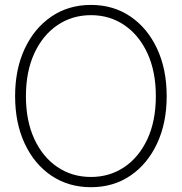

<svg xmlns="http://www.w3.org/2000/svg" viewBox="-20 -758 746 788"><path d="M353.5 10.3Q261.2 10.3 190.9 -37.1Q120.6 -84.5 81.3 -168.9Q42 -253.4 42 -363.3Q42 -474.1 81.5 -558.3Q121.1 -642.6 191.2 -690.2Q261.2 -737.8 353.5 -737.8Q445.3 -737.8 515.1 -690.4Q585 -643.1 624.5 -558.6Q664.1 -474.1 664.1 -363.3Q664.1 -252.9 624.5 -168.7Q585 -84.5 515.1 -37.1Q445.3 10.3 353.5 10.3ZM353.5 -31.7Q430.2 -31.7 490.5 -72.5Q550.8 -113.3 585.2 -187.7Q619.6 -262.2 619.6 -363.3Q619.6 -464.4 585.2 -539.1Q550.8 -613.8 490.5 -654.8Q430.2 -695.8 353.5 -695.8Q276.4 -695.8 216.1 -655Q155.8 -614.3 121.1 -539.6Q86.4 -464.8 86.4 -363.3Q86.4 -262.7 120.6 -188.2Q154.8 -113.8 215.1 -72.8Q275.4 -31.7 353.5 -31.7Z"/></svg>

Font: Inter Display Extra Light
Style: Regular
Weight: 200
Designer: Rasmus Andersson
Foundry: rsms
Version: Version 4.000;git-4fc901f